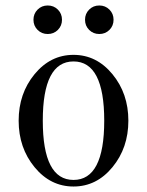

<svg xmlns="http://www.w3.org/2000/svg" viewBox="-20 -668 536 700"><path d="M342 -648Q364 -648 379 -633Q394 -618 394 -596Q394 -574 379 -559Q364 -544 342 -544Q320 -544 305 -559Q290 -574 290 -596Q290 -618 305 -633Q320 -648 342 -648ZM154 -648Q176 -648 191 -633Q206 -618 206 -596Q206 -574 191 -559Q176 -544 154 -544Q132 -544 117 -559Q102 -574 102 -596Q102 -618 117 -633Q132 -648 154 -648ZM248 -12Q360 -12 360 -228Q360 -444 248 -444Q136 -444 136 -228Q136 -12 248 -12ZM248 12Q164 12 106 -58.5Q48 -129 48 -228Q48 -327 106 -397.5Q164 -468 248 -468Q332 -468 390 -397.5Q448 -327 448 -228Q448 -129 390 -58.5Q332 12 248 12Z"/></svg>

Font: Old Standard TT
Style: Regular
Weight: 400
Designer: Alexey Kryukov <alexios@thessalonica.org.ru>
Version: Version 1.0